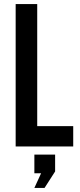

<svg xmlns="http://www.w3.org/2000/svg" viewBox="-20 -720 391 944"><path d="M163 -100H340V0H57V-700H163ZM251 123 199 204H149L182 132H149V40H251Z"/></svg>

Font: Bebas Kai
Style: Regular
Weight: 400
Designer: Ryoichi Tsunekawa
Foundry: Dharma Type
Version: Version 1.001;PS 001.001;hotconv 1.0.70;makeotf.lib2.5.58329